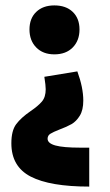

<svg xmlns="http://www.w3.org/2000/svg" viewBox="-20 -493 405 710"><path d="M274 -384Q274 -343 249 -317.5Q224 -292 181 -292Q139 -292 114 -317.5Q89 -343 89 -384Q89 -425 114 -449Q139 -473 181 -473Q224 -473 249 -449Q274 -425 274 -384ZM288 -121Q288 -86 275 -65Q262 -44 244.5 -34Q227 -24 200 -14Q177 -5 166.5 1.5Q156 8 156 20Q156 37 185 45Q214 53 277 53H310V197Q165 197 93.5 160Q22 123 22 37Q22 -10 40 -34Q58 -58 93 -82Q121 -101 135 -117.5Q149 -134 149 -163Q149 -177 144 -209L266 -229Q288 -169 288 -121Z"/></svg>

Font: Ysabeau Heavy
Style: Regular
Weight: 800
Designer: Christian Thalmann (Catharsis Fonts)
Version: Version 0.003